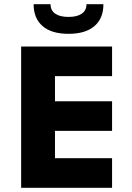

<svg xmlns="http://www.w3.org/2000/svg" viewBox="-20 -888 622 908"><path d="M80 -668H510V-528H240V-409H510V-269H240V-140H510V0H80ZM304 -728Q224 -728 181.5 -764.5Q139 -801 139 -868H219Q219 -839 241 -823.5Q263 -808 304 -808Q345 -808 367 -823.5Q389 -839 389 -868H469Q469 -801 426.5 -764.5Q384 -728 304 -728Z"/></svg>

Font: Madhuban Bold
Style: Regular
Weight: 700
Designer: jaikishan Patel
Foundry: MagicType
Version: Version 1.000